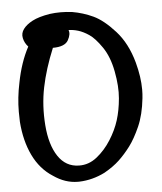

<svg xmlns="http://www.w3.org/2000/svg" viewBox="-51 -755 675 799"><g transform="rotate(-5 286.0 -355.5)"><path d="M186 -707Q208.5 -710 231.9 -710Q254.4 -710 279.3 -707Q325.2 -699.2 366.9 -679.7Q408.7 -660.2 455.8 -608.2Q502.9 -556.2 525.4 -474.1Q542 -412.6 542 -359.9Q542 -341.3 540 -323.7Q532.7 -255.4 511.2 -207Q489.7 -158.7 466.8 -128.2Q443.8 -97.7 418.7 -74Q393.6 -50.3 355.5 -28.8Q303.7 -2.9 248.5 -1H242.2Q189.5 -1 140.6 -35.2Q87.9 -68.8 58.6 -129.6Q29.3 -190.4 23.4 -270.5Q22.5 -291 22.5 -312.5Q22.5 -371.1 35.6 -433.1Q51.8 -517.1 85.4 -579.6Q70.3 -595.7 65.9 -616.5Q61.5 -637.2 74.5 -654.5Q87.4 -671.9 113.3 -685.5Q139.2 -699.2 186 -707ZM258.3 -633.3Q265.6 -616.7 251.5 -591.1Q237.3 -565.4 187 -565.4Q151.9 -480.5 136.5 -405Q121.1 -329.6 127.4 -247.1Q133.8 -164.6 165.8 -116.7Q197.8 -68.8 252.4 -67.9Q293.5 -66.9 327.6 -94Q361.8 -121.1 387.2 -161.1Q412.6 -201.2 425.3 -241.7Q438 -282.2 442.4 -332Q446.8 -381.8 434.8 -444.6Q422.9 -507.3 394.8 -548.1Q366.7 -588.9 343 -604.7Q319.3 -620.6 298.1 -627Q276.9 -633.3 258.3 -633.3Z"/></g></svg>

Font: Myanmar Kalay
Style: Regular
Weight: 400
Designer: Khon Soe Zaw Thu
Foundry: PaOh Unicode khonsoezawthu@gmail.com and @hotmail.com
Version: Version 1.20 December 6, 2016